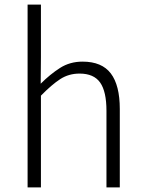

<svg xmlns="http://www.w3.org/2000/svg" viewBox="-20 -815 629 835"><path d="M100 -795H158V-567L157 -451Q198 -492 241 -519.5Q284 -547 339 -547Q423 -547 462 -495.5Q501 -444 501 -341V0H443V-333Q443 -417 415.5 -456Q388 -495 326 -495Q279 -495 242 -471Q205 -447 158 -399V0H100Z"/></svg>

Font: SpoqaHanSansJP-Light
Style: Regular
Weight: 300
Designer: [Source Han Sans]
Ryoko NISHIZUKA  (kana & ideographs); Paul D. Hunt (Latin, Greek & Cyrillic); Wenlong ZHANG  (bopomofo
Foundry: Spoqa (http://bi.spoqa.com)
Version: Version 1.002.20150607